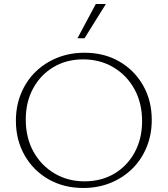

<svg xmlns="http://www.w3.org/2000/svg" viewBox="-20 -927 833 954"><path d="M394 7Q297 7 221.5 -36Q146 -79 102.5 -155Q59 -231 59 -327Q59 -401 85 -463.5Q111 -526 157.5 -571Q204 -616 266 -640.5Q328 -665 400 -665Q497 -665 572 -622Q647 -579 690.5 -503.5Q734 -428 734 -331Q734 -257 708 -194.5Q682 -132 635.5 -87Q589 -42 527.5 -17.5Q466 7 394 7ZM400 -26Q484 -26 548.5 -64.5Q613 -103 649.5 -170.5Q686 -238 686 -325Q686 -415 648 -484Q610 -553 543.5 -592.5Q477 -632 393 -632Q310 -632 245.5 -593.5Q181 -555 144.5 -487.5Q108 -420 108 -333Q108 -243 146 -174Q184 -105 250.5 -65.5Q317 -26 400 -26ZM365 -737 456 -907H506L400 -737Z"/></svg>

Font: Ysabeau Infant ExtraLight
Style: Regular
Weight: 250
Designer: Christian Thalmann (Catharsis Fonts)
Version: Version 2.001;gftools[0.9.30]; featfreeze: ss01,ss02,lnum